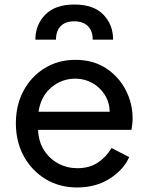

<svg xmlns="http://www.w3.org/2000/svg" viewBox="-20 -815 654 847"><path d="M320 12Q242 12 181 -25Q120 -62 85 -126Q50 -190 50 -271Q50 -352 84 -415Q118 -478 177.5 -514.5Q237 -551 312 -551Q391 -551 447.5 -514Q504 -477 534.5 -418Q565 -359 565 -292Q565 -281 563.5 -267.5Q562 -254 560 -242H148Q150 -190 174.5 -152Q199 -114 237.5 -93.5Q276 -73 321 -73Q375 -73 412 -98Q449 -123 472 -162L550 -122Q525 -66 464 -27Q403 12 320 12ZM312 -468Q252 -468 206 -429Q160 -390 150 -322H464Q463 -364 442 -397Q421 -430 387 -449Q353 -468 312 -468ZM136 -640Q136 -705 179.5 -750Q223 -795 308 -795Q393 -795 436 -750.5Q479 -706 479 -640H389Q389 -679 367.5 -700Q346 -721 308 -721Q269 -721 248 -700Q227 -679 227 -640Z"/></svg>

Font: Pitagon Sans Text Medium
Style: Regular
Weight: 500
Designer: Travis Tran
Foundry: Pitagon
Version: Version 1.000; ttfautohint (v1.8.4.7-5d5b);gftools[0.9.26]